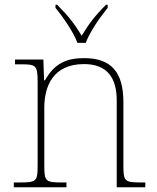

<svg xmlns="http://www.w3.org/2000/svg" viewBox="-20 -786 657 806"><path d="M305 -606H340C356 -651 401 -715 432 -753V-766H425C375 -716 353 -685 323 -636C293 -685 270 -716 220 -766H213V-753C244 -715 289 -651 305 -606ZM38 0H259V-20H243C170 -20 166 -24 166 -94V-334C166 -423 202 -517 333 -517C434 -517 470 -454 470 -365V0H590V-20H575C502 -20 498 -24 498 -94V-357C498 -482 448 -542 333 -542C259 -542 209 -520 169 -449H165L162 -536H43V-516H71C131 -516 138 -511 138 -442V-94C138 -24 134 -20 61 -20H38Z"/></svg>

Font: Noto Serif Malayalam Thin
Style: Regular
Weight: 100
Designer: Indian type Foundry, Jelle Bosma, Monotype Design Team
Foundry: Monotype Imaging Inc.
Version: Version 2.104